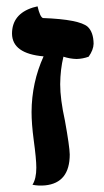

<svg xmlns="http://www.w3.org/2000/svg" viewBox="-20 -587 329 609"><path d="M95.2 -55.2Q95.2 -82.5 86.9 -143.1Q80.1 -194.3 80.1 -231.9Q80.6 -325.2 118.2 -408.2Q19 -417 18.1 -480Q18.1 -542 84 -563Q84 -563 99.1 -566.9Q106.9 -533.2 116.2 -529.8Q231.9 -525.4 258.3 -502Q276.4 -484.9 276.9 -448.2Q276.4 -428.7 261.2 -407.2Q242.7 -400.4 223.1 -399.9Q201.7 -400.4 181.2 -407.2Q171.4 -367.2 170.9 -319.8Q170.9 -272.5 186 -204.1Q200.7 -122.6 201.2 -97.2Q201.2 -6.8 123 1Q101.6 2.9 83 -1Q95.2 -20 95.2 -55.2Z"/></svg>

Font: Linux Libertine O
Style: Semibold
Weight: 700
Designer: Philipp H. Poll
Foundry: Philipp H. Poll
Version: Version 5.0.0